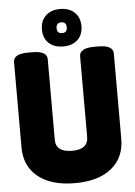

<svg xmlns="http://www.w3.org/2000/svg" viewBox="-61 -963 712 1016"><g transform="rotate(-5 295.0 -454.5)"><path d="M296 8Q171 8 100.5 -48.5Q30 -105 30 -205V-659Q30 -679 49 -690.5Q68 -702 110 -702H129Q171 -702 190 -690.5Q209 -679 209 -659V-230Q209 -164 296 -164Q381 -164 381 -230V-659Q381 -679 400 -690.5Q419 -702 461 -702H480Q522 -702 541 -690.5Q560 -679 560 -659V-205Q560 -105 490.5 -48.5Q421 8 296 8ZM297 -718Q249 -718 220.5 -744.5Q192 -771 192 -817Q192 -863 220.5 -890Q249 -917 297 -917Q345 -917 373.5 -890Q402 -863 402 -817Q402 -771 373.5 -744.5Q345 -718 297 -718ZM297 -789Q324 -789 324 -817Q324 -846 297 -846Q270 -846 270 -817Q270 -789 297 -789Z"/></g></svg>

Font: Asap Condensed Black
Style: Regular
Weight: 900
Width: 3
Designer: Pablo Cosgaya
Foundry: Omnibus-Type
Version: Version 3.001; ttfautohint (v1.8.4.7-5d5b)